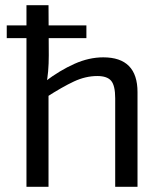

<svg xmlns="http://www.w3.org/2000/svg" viewBox="-20 -720 625 740"><path d="M313 -622V-573H6V-622ZM378 -499Q510 -499 510 -365V0H424V-341Q424 -390 408.5 -408.5Q393 -427 355 -427Q310 -427 265 -406Q220 -385 158 -345L154 -406Q211 -449 267 -474Q323 -499 378 -499ZM167 -700 168 -507Q168 -474 165.5 -445Q163 -416 158 -394L167 -379V0H82V-700Z"/></svg>

Font: Exo 2
Style: Regular
Weight: 400
Designer: Natanael Gama
Foundry: Natanael Gama
Version: Version 2.010